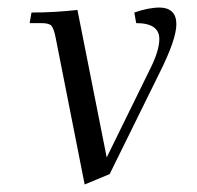

<svg xmlns="http://www.w3.org/2000/svg" viewBox="-20 -472 519 506"><path d="M58.1 -411.1 63 -439Q124 -439 184.1 -445.8L261.2 -57.1L376 -291Q399.9 -338.9 399.9 -369.1Q399.9 -411.1 338.9 -411.1L334 -439Q371.6 -452.1 400.9 -452.1Q421.4 -452.1 433.1 -441.2Q444.8 -430.2 444.8 -408.2Q444.8 -368.2 399.9 -278.8L269 -13.2L203.1 14.2L127 -371.1Q122.1 -396 116 -403.6Q109.9 -411.1 88.9 -411.1Z"/></svg>

Font: Dihjauti S
Style: Italic
Weight: 400
Italic angle: -9°
Designer: T. Christopher White
Version: Version 3.0.0